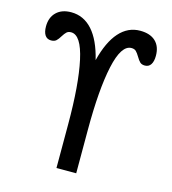

<svg xmlns="http://www.w3.org/2000/svg" viewBox="-109 -822 818 911"><g transform="rotate(15 300.0 -366.0)"><path d="M153 -640Q139 -640 131 -632.5Q123 -625 114 -610.5Q104.5 -594.5 95.5 -586.2Q86.5 -578 70 -578Q50.5 -578 40.2 -593.2Q30 -608.5 30 -636Q30 -680.5 56.5 -706.2Q83 -732 129 -732Q190.5 -732 233.5 -684Q276.5 -636 299 -542.5Q322.5 -636 365.2 -684Q408 -732 468 -732Q517 -732 543.5 -707Q570 -682 570 -636Q570 -608.5 560 -593.2Q550 -578 531 -578Q515.5 -578 507 -586Q498.5 -594 489 -610.5Q479.5 -626.5 471.5 -634.2Q463.5 -642 449 -642Q399 -642 374 -527Q349 -412 349 -214V0H252V-214Q252 -410.5 227 -525.2Q202 -640 153 -640Z"/></g></svg>

Font: JuliaMono Medium
Style: Regular
Weight: 500
Monospace: yes
Designer: cormullion
Foundry: corm
Version: Version 0.054; ttfautohint (v1.8.4)